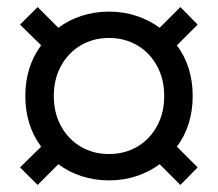

<svg xmlns="http://www.w3.org/2000/svg" viewBox="-20 -573 620 546"><path d="M87 -47 37 -97 97 -156Q75 -185 63.5 -221.5Q52 -258 52 -300Q52 -342 63.5 -378.5Q75 -415 97 -444L37 -503L87 -553L146 -494Q175 -516 212 -528Q249 -540 290 -540Q331 -540 367.5 -528Q404 -516 434 -494L493 -553L542 -503L483 -444Q505 -415 516.5 -378.5Q528 -342 528 -300Q528 -258 516.5 -221.5Q505 -185 483 -156L542 -97L493 -47L434 -106Q404 -84 367.5 -72Q331 -60 290 -60Q249 -60 212 -72Q175 -84 146 -106ZM133 -300Q133 -252 153.5 -214.5Q174 -177 209.5 -156Q245 -135 290 -135Q335 -135 370.5 -156Q406 -177 426.5 -214.5Q447 -252 447 -300Q447 -348 426.5 -385.5Q406 -423 370.5 -444Q335 -465 290 -465Q245 -465 209.5 -444Q174 -423 153.5 -385.5Q133 -348 133 -300Z"/></svg>

Font: Jost*
Style: Regular
Weight: 400
Version: Version 3.7